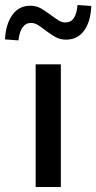

<svg xmlns="http://www.w3.org/2000/svg" viewBox="-71 -750 386 770"><path d="M72 0V-492H173V0ZM3 -588 -51 -592Q-48 -653 -21.5 -690Q5 -727 50 -727Q76 -727 95.5 -715Q115 -703 134 -689Q150 -677 163.5 -668.5Q177 -660 191 -660Q214 -660 225.5 -678Q237 -696 240 -730L295 -726Q293 -664 266.5 -627.5Q240 -591 194 -591Q169 -591 149.5 -602.5Q130 -614 110 -629Q95 -641 81.5 -649.5Q68 -658 53 -658Q32 -658 19.5 -640.5Q7 -623 3 -588Z"/></svg>

Font: Nunito Sans 10pt SemiCondensed SemiBold
Style: Regular
Weight: 600
Width: 4
Designer: Vernon Adams
Foundry: Vernon Adams
Version: Version 3.101;gftools[0.9.27]